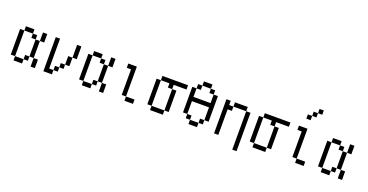

<svg xmlns="http://www.w3.org/2000/svg" viewBox="-35 -1664 5071 2643"><g transform="rotate(20 2500.0 -343.0)"><path d="M125 -62.5V0H250V-62.5ZM125 -62.5Q125 -62.5 125 -437.5H62.5Q62.5 -437.5 62.5 -62.5ZM250 -62.5H312.5V-125H250ZM375 -125Q375 -125 375 0H437.5Q437.5 0 437.5 -125ZM312.5 -125H375Q375 -125 375 -375H312.5Q312.5 -375 312.5 -125ZM312.5 -375V-437.5H250V-375ZM375 -375H437.5Q437.5 -375 437.5 -500H375Q375 -500 375 -375ZM125 -437.5H250V-500H125Z M562.5 -500Q562.5 -500 562.5 0H687.5V-62.5H625V-500ZM687.5 -62.5H750V-125H687.5ZM750 -125H812.5V-187.5H750ZM812.5 -187.5H875Q875 -187.5 875 -312.5H812.5Q812.5 -312.5 812.5 -187.5ZM875 -312.5H937.5V-500H875Z M1125 -62.5V0H1250V-62.5ZM1125 -62.5Q1125 -62.5 1125 -437.5H1062.5Q1062.5 -437.5 1062.5 -62.5ZM1250 -62.5H1312.5V-125H1250ZM1375 -125Q1375 -125 1375 0H1437.5Q1437.5 0 1437.5 -125ZM1312.5 -125H1375Q1375 -125 1375 -375H1312.5Q1312.5 -375 1312.5 -125ZM1312.5 -375V-437.5H1250V-375ZM1375 -375H1437.5Q1437.5 -375 1437.5 -500H1375Q1375 -500 1375 -375ZM1125 -437.5H1250V-500H1125Z M1875 0V-62.5H1750V0ZM1750 -62.5V-500H1625V-437.5H1687.5Q1687.5 -437.5 1687.5 -62.5Z M2500 -437.5V-500H2125V-437.5H2062.5Q2062.5 -437.5 2062.5 -62.5H2125V0H2312.5V-62.5H2125Q2125 -62.5 2125 -437.5H2250V-375H2312.5V-62.5H2375V-375H2312.5V-437.5Z M2687.5 -62.5V0H2812.5V-62.5ZM2687.5 -62.5V-125H2625V-62.5ZM2812.5 -62.5H2875V-125H2812.5ZM2625 -125V-312.5H2875V-125H2937.5Q2937.5 -125 2937.5 -500H2875Q2875 -500 2875 -375H2625Q2625 -375 2625 -500H2562.5Q2562.5 -500 2562.5 -125ZM2625 -500H2687.5V-562.5H2625ZM2875 -500V-562.5H2812.5V-500ZM2687.5 -562.5H2812.5V-625H2687.5Z M3375 -437.5V125H3437.5V-437.5ZM3062.5 -500Q3062.5 -500 3062.5 0H3125Q3125 0 3125 -375H3187.5V-437.5H3125V-500ZM3187.5 -437.5H3375V-500H3187.5Z M4000 -437.5V-500H3625V-437.5H3562.5Q3562.5 -437.5 3562.5 -62.5H3625V0H3812.5V-62.5H3625Q3625 -62.5 3625 -437.5H3750V-375H3812.5V-62.5H3875V-375H3812.5V-437.5Z M4375 0V-62.5H4250V0ZM4375 -750V-812.5H4312.5V-750H4250V-687.5H4187.5V-625H4250V-687.5H4312.5V-750ZM4250 -62.5V-500H4125V-437.5H4187.5Q4187.5 -437.5 4187.5 -62.5Z M4625 -62.5V0H4750V-62.5ZM4625 -62.5Q4625 -62.5 4625 -437.5H4562.5Q4562.5 -437.5 4562.5 -62.5ZM4750 -62.5H4812.5V-125H4750ZM4875 -125Q4875 -125 4875 0H4937.5Q4937.5 0 4937.5 -125ZM4812.5 -125H4875Q4875 -125 4875 -375H4812.5Q4812.5 -375 4812.5 -125ZM4812.5 -375V-437.5H4750V-375ZM4875 -375H4937.5Q4937.5 -375 4937.5 -500H4875Q4875 -500 4875 -375ZM4625 -437.5H4750V-500H4625Z"/></g></svg>

Font: CalcUnifontExMono
Style: Regular
Weight: 500
Version: Version 15.0.06